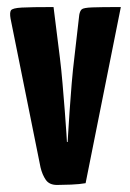

<svg xmlns="http://www.w3.org/2000/svg" viewBox="-20 -520 370 545"><path d="M142 5Q120 5 110 -9.5Q100 -24 95 -45L10 -467Q7 -484 11 -490.5Q15 -497 41.5 -498.5Q68 -500 132 -500L150 -356Q154 -324 157.5 -283Q161 -242 164 -204Q167 -166 168.5 -141.5Q170 -117 170 -117H172Q172 -117 173.5 -141.5Q175 -166 177.5 -204Q180 -242 183.5 -283Q187 -324 191 -356L205 -478Q207 -489 212 -493.5Q217 -498 241.5 -499Q266 -500 323 -500L223 0Q206 3 182 4Q158 5 142 5Z"/></svg>

Font: Yanone Kaffeesatz ExtraLight
Style: Regular
Weight: 200
Designer: Yanone (Cyrillic: Daniel Pouzeot, Huerta Tipografica, and Cyreal)
Foundry: Yanone
Version: Version 2.003